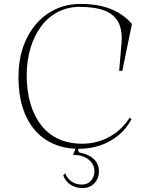

<svg xmlns="http://www.w3.org/2000/svg" viewBox="-20 -743 766 978"><path d="M650 -136Q624 -87 583 -53.5Q542 -20 491 -2.5Q440 15 382 15Q311 15 254 -9.5Q197 -34 156.5 -81.5Q116 -129 95 -196.5Q74 -264 74 -350Q74 -433 97 -501Q120 -569 162.5 -619Q205 -669 263 -696Q321 -723 391 -723Q450 -723 498.5 -711.5Q547 -700 585.5 -677Q624 -654 652 -621L603 -382H587L599 -524Q604 -588 583.5 -628.5Q563 -669 514 -688.5Q465 -708 385 -708Q326 -708 276 -682.5Q226 -657 190.5 -610Q155 -563 135.5 -499Q116 -435 116 -359Q116 -280 135 -215.5Q154 -151 190 -105Q226 -59 278.5 -35Q331 -11 399 -11Q473 -11 536.5 -45.5Q600 -80 640 -143ZM401 215Q366 215 339.5 198Q313 181 302 150L312 140Q323 167 345 182Q367 197 396 197Q416 197 430 188.5Q444 180 452.5 164Q461 148 461 129Q461 112 454 97.5Q447 83 433 71Q419 59 398.5 52.5Q378 46 352 46L370 0H385L377 23L385 34Q417 40 439 53Q461 66 472.5 85.5Q484 105 484 130Q484 154 473.5 173Q463 192 444.5 203.5Q426 215 401 215Z"/></svg>

Font: Kalnia ExtraLight
Style: Regular
Weight: 250
Designer: Frida Medrano
Foundry: Frida Medrano
Version: Version 1.105